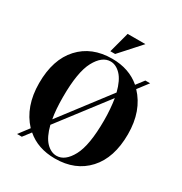

<svg xmlns="http://www.w3.org/2000/svg" viewBox="-206 -1051 1153 1217"><g transform="rotate(30 370.0 -442.5)"><path d="M695 -350Q695 -177 607 -81Q519 15 370 15Q245 15 163 -56L120 0H85L142 -75Q45 -179 45 -350Q45 -523 133 -619Q221 -715 370 -715Q494 -715 577 -644L620 -700H655L597 -624Q695 -521 695 -350ZM520 -350Q520 -433 508 -507L239 -156Q259 -77 294 -41Q329 -5 370 -5Q432 -5 476 -86.5Q520 -168 520 -350ZM220 -350Q220 -256 232 -192L500 -543Q480 -622 445 -658.5Q410 -695 370 -695Q308 -695 264 -613.5Q220 -532 220 -350ZM375 -900H505L370 -750H335Z"/></g></svg>

Font: Yeseva One
Style: Regular
Weight: 400
Designer: Jovanny Lemonad
Foundry: Jovanny Lemonad
Version: Version 2.000